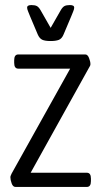

<svg xmlns="http://www.w3.org/2000/svg" viewBox="-20 -738 400 758"><path d="M41 0Q31 0 26 -14Q21 -28 21 -38Q21 -42 22.5 -45Q24 -48 26 -53L257 -467H52Q36 -467 36 -490V-500Q36 -523 52 -523H317Q326 -523 331.5 -509Q337 -495 337 -485Q337 -481 335.5 -478Q334 -475 331 -470L101 -56H323Q339 -56 339 -33V-23Q339 0 323 0ZM256 -718Q273 -718 273 -708Q273 -702 268.5 -691.5Q264 -681 261 -673L231 -602Q224 -585 212 -580.5Q200 -576 180 -576Q158 -576 147 -581Q136 -586 129 -602L99 -673Q96 -681 91.5 -691.5Q87 -702 87 -708Q87 -718 104 -718Q118 -718 125.5 -714Q133 -710 140 -698L180 -628L220 -698Q227 -710 234.5 -714Q242 -718 256 -718Z"/></svg>

Font: Asap Condensed Light
Style: Regular
Weight: 300
Width: 3
Designer: Pablo Cosgaya
Foundry: Omnibus-Type
Version: Version 3.001; ttfautohint (v1.8.4.7-5d5b)